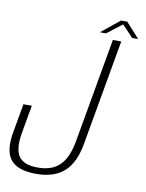

<svg xmlns="http://www.w3.org/2000/svg" viewBox="-87 -834 684 900"><g transform="rotate(10 255.0 -383.5)"><path d="M147.5 5.5Q232 5.5 280 -36.5Q328 -78.5 344.5 -170.5L433.5 -675H393.5L305.5 -176Q291 -96.5 254 -60.8Q217 -25 150.5 -25Q84 -25 60 -59Q36 -93 49 -170L73 -305.5H33L8 -164.5Q-7 -75 27.2 -34.8Q61.5 5.5 147.5 5.5ZM327 -700H356.5L428.5 -755.5L481 -700H509.5L445 -771.5H415.5Z"/></g></svg>

Font: Anybody SemiCondensed ExtraLight
Style: Italic
Weight: 250
Width: 4
Italic angle: -10°
Version: Version 1.113;gftools[0.9.25]